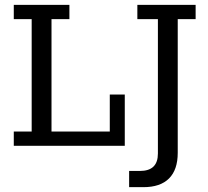

<svg xmlns="http://www.w3.org/2000/svg" viewBox="-20 -603 861 794"><path d="M37 0V-59H111V-524H37V-583H267V-524H193V-59H434V-212H496V0ZM573 171H514V104H558Q596 104 614.5 86Q633 68 633 32V-524H548V-583H789V-524H715V29Q715 99 679 135Q643 171 573 171Z"/></svg>

Font: Rokkitt
Style: Regular
Weight: 400
Designer: Vernon Adams
Foundry: Vernon Adams
Version: Version 3.103